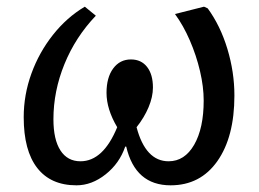

<svg xmlns="http://www.w3.org/2000/svg" viewBox="-20 -541 775 575"><path d="M209 14Q132 14 91.5 -38Q51 -90 51 -190Q51 -257 74 -320.5Q97 -384 138.5 -436.5Q180 -489 234 -521L267 -494Q206 -430 173 -349Q140 -268 140 -184Q140 -123 161 -90.5Q182 -58 221 -58Q289 -58 331 -160Q299 -214 299 -263Q299 -309 319 -336Q339 -363 372 -363Q403 -363 420.5 -340.5Q438 -318 438 -279Q438 -251 425 -220Q412 -189 389 -160Q416 -58 485 -58Q533 -58 561.5 -107.5Q590 -157 590 -240Q590 -281 579 -328Q568 -375 548.5 -420Q529 -465 504 -499L591 -521L602 -516Q640 -464 661 -394.5Q682 -325 682 -255Q682 -131 631 -58.5Q580 14 491 14Q385 14 358 -102H355Q338 -52 296.5 -19Q255 14 209 14Z"/></svg>

Font: Literata 12pt
Style: Italic
Weight: 400
Italic angle: -2°
Designer: Latin by Veronika Burian and Jose Scaglione. Greek by Irene Vlachou. Cyrillic by Vera Evstafieva
Foundry: TypeTogether
Version: Version 3.002